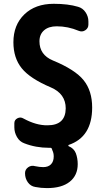

<svg xmlns="http://www.w3.org/2000/svg" viewBox="-20 -760 540 1000"><path d="M254.9 -445.3Q371.1 -397.5 415.5 -342.3Q460 -287.1 460 -200.2Q460 -45.9 336.9 -4.9Q335.9 -3.9 335.9 -2Q335.9 0 336.9 1Q365.2 12.7 375 38.1Q384.8 64.5 384.8 94.7Q384.8 153.3 343.3 186.5Q301.8 219.7 224.6 219.7Q193.4 219.7 164.1 213.9Q139.6 210 125 189.5Q110.4 168.9 110.4 142.6V141.6Q110.4 123 126.5 111.3Q142.6 99.6 163.1 105.5Q186.5 110.4 205.1 110.4Q231.4 110.4 245.6 95.7Q259.8 81.1 259.8 54.7Q259.8 37.1 252.9 23.4Q251 19.5 251 17.6Q249 9.8 243.2 9.8H235.4Q166 9.8 106.4 -13.7Q82 -22.5 68.4 -46.4Q54.7 -70.3 54.7 -96.7V-118.2Q54.7 -135.7 70.8 -144Q86.9 -152.3 102.5 -142.6Q168.9 -106.4 227.5 -107.4Q321.3 -107.4 322.3 -195.3Q322.3 -271.5 245.1 -304.7Q136.7 -350.6 93.3 -404.3Q49.8 -458 49.8 -540Q49.8 -629.9 106.9 -685.1Q164.1 -740.2 259.8 -740.2Q335 -740.2 386.7 -724.6Q411.1 -717.8 425.8 -695.8Q440.4 -673.8 440.4 -648.4V-631.8Q440.4 -613.3 424.3 -602.5Q408.2 -591.8 389.6 -599.6Q334 -623 275.4 -623Q233.4 -623 209.5 -602.1Q185.5 -581.1 185.5 -544.9Q185.5 -474.6 254.9 -445.3Z"/></svg>

Font: Rounded Mgen+ 2m bold
Style: Bold
Weight: 700
Designer: [Source Han Sans]
Ryoko NISHIZUKA  (kana & ideographs); Paul D. Hunt (Latin, Greek & Cyrillic); Wenlong ZHANG  (bopomofo
Version: Version 1.059.20150602